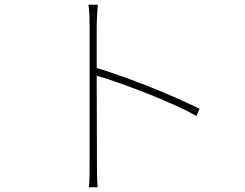

<svg xmlns="http://www.w3.org/2000/svg" viewBox="-20 -777 1040 814"><path d="M813 -285Q771 -309 715 -334Q659 -359 600.5 -382Q542 -405 487 -424.5Q432 -444 390 -456L391 -81Q391 -55 391.5 -28.5Q392 -2 394 17H357Q359 -2 359.5 -28.5Q360 -55 360 -81V-669Q360 -685 359 -711Q358 -737 355 -757H395Q394 -747 393 -735Q392 -723 391.5 -710.5Q391 -698 390.5 -687Q390 -676 390 -669V-489Q439 -474 496.5 -453.5Q554 -433 612 -410Q670 -387 725.5 -362.5Q781 -338 826 -316Z"/></svg>

Font: SpoqaHanSansJP-Thin
Style: Regular
Weight: 250
Designer: [Source Han Sans]
Ryoko NISHIZUKA  (kana & ideographs); Paul D. Hunt (Latin, Greek & Cyrillic); Wenlong ZHANG  (bopomofo
Foundry: Spoqa (http://bi.spoqa.com)
Version: Version 1.002.20150607